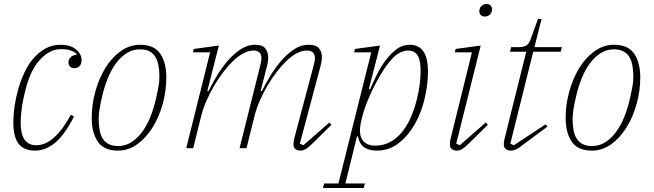

<svg xmlns="http://www.w3.org/2000/svg" viewBox="-20 -745 3285 965"><path d="M156 12Q99 12 73 -23Q47 -58 47 -130Q47 -166 53 -209Q59 -252 71 -295Q83 -338 102 -379Q121 -420 147.5 -451Q174 -482 208 -501Q242 -520 285 -520Q333 -520 361.5 -497Q390 -474 390 -442Q390 -424 380 -413Q370 -402 354 -402Q340 -402 332 -410.5Q324 -419 324 -432Q324 -446 334.5 -457Q345 -468 365 -470V-474Q354 -485 334.5 -491.5Q315 -498 286 -498Q229 -498 178.5 -442.5Q128 -387 102 -268Q100 -260 97 -245.5Q94 -231 91 -212Q88 -193 86 -171.5Q84 -150 84 -128Q84 -106 87.5 -85.5Q91 -65 99.5 -49.5Q108 -34 123.5 -24.5Q139 -15 163 -15Q209 -15 253 -55Q297 -95 336 -168L352 -160Q305 -67 257 -27.5Q209 12 156 12Z M574 -11Q610 -11 640 -30Q670 -49 693.5 -80.5Q717 -112 734 -153.5Q751 -195 762 -241Q768 -266 771.5 -284Q775 -302 777.5 -316Q780 -330 780.5 -341.5Q781 -353 781 -364Q781 -394 776 -418.5Q771 -443 760 -460.5Q749 -478 730 -487.5Q711 -497 683 -497Q647 -497 617 -478Q587 -459 563.5 -427.5Q540 -396 523 -354.5Q506 -313 495 -267Q483 -217 479.5 -191.5Q476 -166 476 -144Q476 -114 481 -89.5Q486 -65 497 -47.5Q508 -30 527 -20.5Q546 -11 574 -11ZM573 12Q502 12 471.5 -33Q441 -78 441 -153Q441 -219 459 -284.5Q477 -350 509 -402.5Q541 -455 586 -487.5Q631 -520 684 -520Q755 -520 785.5 -475Q816 -430 816 -355Q816 -289 798 -223.5Q780 -158 747.5 -105.5Q715 -53 670.5 -20.5Q626 12 573 12Z M1490 12Q1476 12 1465.5 4.5Q1455 -3 1455 -20Q1455 -33 1460 -53L1558 -422Q1563 -442 1563 -452Q1563 -491 1522 -491Q1474 -491 1419 -438Q1395 -415 1370.5 -383Q1346 -351 1324.5 -314.5Q1303 -278 1286 -239.5Q1269 -201 1260 -165L1219 0H1184L1289 -420Q1294 -440 1294 -452Q1294 -491 1254 -491Q1207 -491 1151 -438Q1127 -415 1102.5 -383Q1078 -351 1056.5 -314.5Q1035 -278 1018 -239.5Q1001 -201 992 -165L951 0H916L1036 -482H950L954 -499L1080 -516L1022 -288L1028 -287Q1044 -320 1068 -360.5Q1092 -401 1122 -436.5Q1152 -472 1187.5 -496Q1223 -520 1264 -520Q1299 -520 1313.5 -501.5Q1328 -483 1328 -454Q1328 -434 1322 -413L1290 -288L1296 -287Q1312 -319 1336 -359.5Q1360 -400 1390 -435.5Q1420 -471 1455.5 -495.5Q1491 -520 1532 -520Q1568 -520 1583 -502.5Q1598 -485 1598 -457Q1598 -439 1592 -417L1487 -23L1505 -15L1635 -129L1646 -118L1562 -35Q1533 -6 1518.5 3Q1504 12 1490 12Z M1609 177H1681L1846 -482H1760L1764 -499L1890 -516L1834 -298L1840 -296Q1855 -331 1874.5 -370.5Q1894 -410 1919 -443Q1944 -476 1973.5 -498Q2003 -520 2039 -520Q2066 -520 2083.5 -509.5Q2101 -499 2111.5 -481Q2122 -463 2126.5 -438.5Q2131 -414 2131 -387Q2131 -321 2114.5 -250.5Q2098 -180 2065 -121.5Q2032 -63 1984 -25.5Q1936 12 1873 12Q1838 12 1813 -3Q1788 -18 1779 -59H1774L1716 177H1814L1808 200H1603ZM1867 -13Q1905 -13 1937.5 -29.5Q1970 -46 1996 -76Q2022 -106 2041.5 -148Q2061 -190 2074 -241Q2085 -284 2089.5 -321Q2094 -358 2094 -387Q2094 -409 2091.5 -428Q2089 -447 2082 -461Q2075 -475 2062.5 -483Q2050 -491 2030 -491Q2012 -491 1989.5 -480Q1967 -469 1946 -444Q1922 -417 1900 -381.5Q1878 -346 1859 -308Q1840 -270 1825.5 -233.5Q1811 -197 1803 -168L1798 -147Q1780 -79 1799 -46Q1818 -13 1867 -13Z M2276 12Q2262 12 2251.5 4.5Q2241 -3 2241 -20Q2241 -33 2246 -53L2352 -482H2266L2270 -499L2396 -516L2273 -23L2291 -15L2421 -129L2432 -118L2348 -35Q2319 -6 2304.5 3Q2290 12 2276 12ZM2417 -662Q2403 -662 2396 -670Q2389 -678 2389 -688Q2389 -698 2393 -706Q2397 -714 2405 -719.5Q2413 -725 2425 -725Q2439 -725 2446 -717Q2453 -709 2453 -699Q2453 -689 2449 -681Q2445 -673 2437 -667.5Q2429 -662 2417 -662Z M2547 12Q2533 12 2522.5 4.5Q2512 -3 2512 -21Q2512 -32 2517 -52L2625 -485H2543L2549 -508H2586Q2612 -508 2625 -516Q2638 -524 2646 -545L2684 -650H2702L2666 -508H2804L2798 -485H2660L2545 -23L2563 -15L2722 -120L2732 -109L2616 -23Q2587 0 2573.5 6Q2560 12 2547 12Z M2956 -11Q2992 -11 3022 -30Q3052 -49 3075.5 -80.5Q3099 -112 3116 -153.5Q3133 -195 3144 -241Q3150 -266 3153.5 -284Q3157 -302 3159.5 -316Q3162 -330 3162.5 -341.5Q3163 -353 3163 -364Q3163 -394 3158 -418.5Q3153 -443 3142 -460.5Q3131 -478 3112 -487.5Q3093 -497 3065 -497Q3029 -497 2999 -478Q2969 -459 2945.5 -427.5Q2922 -396 2905 -354.5Q2888 -313 2877 -267Q2865 -217 2861.5 -191.5Q2858 -166 2858 -144Q2858 -114 2863 -89.5Q2868 -65 2879 -47.5Q2890 -30 2909 -20.5Q2928 -11 2956 -11ZM2955 12Q2884 12 2853.5 -33Q2823 -78 2823 -153Q2823 -219 2841 -284.5Q2859 -350 2891 -402.5Q2923 -455 2968 -487.5Q3013 -520 3066 -520Q3137 -520 3167.5 -475Q3198 -430 3198 -355Q3198 -289 3180 -223.5Q3162 -158 3129.5 -105.5Q3097 -53 3052.5 -20.5Q3008 12 2955 12Z"/></svg>

Font: IBM Plex Serif ExtLt
Style: Italic
Weight: 200
Italic angle: -14°
Designer: Mike Abbink, Paul van der Laan, Pieter van Rosmalen
Foundry: Bold Monday
Version: Version 3.001